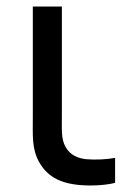

<svg xmlns="http://www.w3.org/2000/svg" viewBox="-20 -560 412 588"><path d="M206 4.5C240.5 10 295.5 9.5 332.5 0V-76.5C304.5 -71.5 271.5 -70 243.5 -72.5C217 -75.5 194.5 -85.5 180.5 -110.5C167 -135 169.5 -162.5 169.5 -208V-540H80.5V-204C80.5 -144 77 -104.5 100 -63.5C125 -19 163.5 -2 206 4.5Z"/></svg>

Font: Hauora Medium
Style: Regular
Weight: 500
Designer: Wayne Shih
Foundry: WCYS
Version: Version 1.001;hotconv 1.0.109;makeotfexe 2.5.65596